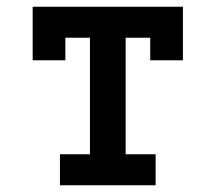

<svg xmlns="http://www.w3.org/2000/svg" viewBox="-20 -550 640 570"><path d="M158 0V-92H247V-438H174V-371H77V-530H523V-371H426V-438H353V-92H442V0Z"/></svg>

Font: Iosevka Curly Slab SmBdEx
Style: Regular
Weight: 600
Width: 7
Monospace: yes
Designer: Belleve Invis
Foundry: Belleve Invis
Version: Version 11.1.0; ttfautohint (v1.8.3)